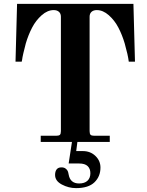

<svg xmlns="http://www.w3.org/2000/svg" viewBox="-20 -732 756 990"><path d="M60 -414 68 -712H668L676 -414H644Q640 -448 623 -508Q610 -552 590.5 -589.5Q571 -627 541 -653.5Q511 -680 479 -680Q462 -680 452 -671Q442 -662 442 -646V-56Q442 -42 447 -37Q452 -32 466 -32H546V0H379L373 47H407Q446 47 472 72Q498 97 498 132Q498 178 467 208Q436 238 372 238Q334 238 299 219.5Q264 201 264 170Q264 152 272 141.5Q280 131 297 131Q310 131 318 137Q326 143 329 149.5Q332 156 334 168Q342 214 388 214Q416 214 431 200Q446 186 446 161Q446 138 432 124.5Q418 111 388 111H334L351 0H190V-32H270Q284 -32 289 -37Q294 -42 294 -56V-646Q294 -662 284 -671Q274 -680 257 -680Q225 -680 195 -653.5Q165 -627 145.5 -589.5Q126 -552 113 -508Q106 -482 100.5 -458Q95 -434 94 -424L92 -414Z"/></svg>

Font: Old Standard TT
Style: Bold
Weight: 700
Designer: Alexey Kryukov <alexios@thessalonica.org.ru>
Version: Version 2.2